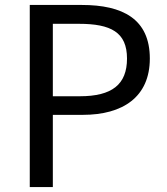

<svg xmlns="http://www.w3.org/2000/svg" viewBox="-20 -754 672 774"><path d="M100 0H193V-291H314C475 -291 584 -363 584 -518C584 -678 474 -734 310 -734H100ZM193 -366V-658H298C427 -658 492 -624 492 -518C492 -413 431 -366 302 -366Z"/></svg>

Font: Microsoft YaHei
Style: Regular
Weight: 400
Designer: Ryoko NISHIZUKA 西塚涼子 (kana, bopomofo & ideographs); Paul D. Hunt (Latin, Greek & Cyrillic); Sandoll Communications 산돌커뮤니
Foundry: Adobe
Version: Version 2.001;hotconv 1.0.111;makeotfexe 2.5.65597